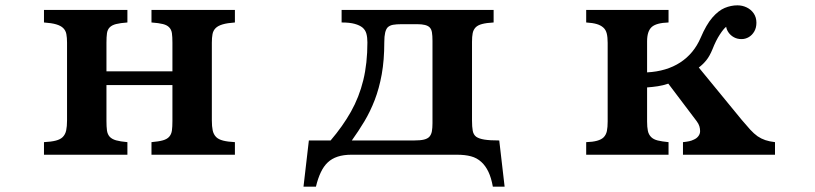

<svg xmlns="http://www.w3.org/2000/svg" viewBox="-20 -577 3040 716"><path d="M144 -540H455.1V-493.2Q428.2 -491.2 412.8 -487.3Q397.5 -483.4 389.2 -475.1Q380.9 -466.8 378.9 -453.1Q377 -439.5 377 -418V-311H623V-418Q623 -439.5 621.1 -453.1Q619.1 -466.8 610.8 -475.1Q603 -483.4 587.6 -487.3Q572.3 -491.2 544.9 -493.2V-540H856V-493.2Q827.6 -491.2 810.3 -486.1Q793 -481 784.2 -472.2Q774.9 -462.9 772.5 -449.7Q770 -436.5 770 -418V-127.9Q770 -105.5 773.2 -90.6Q776.4 -75.7 786.1 -65.9Q794.9 -57.1 812 -52.7Q829.1 -48.3 856 -46.9V0H544.9V-46.9Q572.3 -49.3 587.6 -53.7Q603 -58.1 610.8 -66.9Q619.1 -76.2 621.1 -90.3Q623 -104.5 623 -126V-259.8H377V-126Q377 -104.5 378.9 -90.3Q380.9 -76.2 389.2 -66.9Q397.5 -58.1 412.8 -53.7Q428.2 -49.3 455.1 -46.9V0H144V-46.9Q171.4 -48.3 188.2 -52.7Q205.1 -57.1 213.9 -65.9Q223.6 -75.7 226.8 -90.6Q230 -105.5 230 -127.9V-418Q230 -436.5 227.5 -449.7Q225.1 -462.9 215.8 -472.2Q207 -481 189.9 -486.1Q172.9 -491.2 144 -493.2Z M1253.9 -540H1820.8V-493.2Q1793.9 -491.7 1778.1 -487.5Q1762.2 -483.4 1753.9 -475.1Q1745.1 -465.8 1742.7 -453.1Q1740.2 -440.4 1740.2 -420.9V-127.9Q1740.2 -104 1742.9 -89.4Q1745.6 -74.7 1755.9 -66.9Q1766.6 -59.6 1786.6 -56.4Q1806.6 -53.2 1841.8 -53.2L1861.8 119.1H1817.9Q1812 85.9 1801.3 63.5Q1790.5 41 1774.9 26.9Q1758.3 11.7 1736.3 5.9Q1714.4 0 1684.1 0H1290Q1232.4 0 1202.1 28.8Q1187 43 1176.3 65.7Q1165.5 88.4 1158.2 119.1H1111.8L1131.8 -53.2H1212.9Q1258.3 -106.4 1288.8 -160.6Q1319.3 -214.8 1334.7 -277.8Q1350.1 -340.8 1350.1 -418.9Q1350.1 -437.5 1346.4 -451.2Q1342.8 -464.8 1332 -474.1Q1321.3 -482.9 1302.7 -488Q1284.2 -493.2 1253.9 -493.2ZM1477.1 -486.8Q1458.5 -486.8 1446 -484.6Q1433.6 -482.4 1425.8 -475.1Q1419.4 -468.3 1416.3 -455.1Q1413.1 -441.9 1413.1 -419.9Q1413.1 -353 1403.6 -300Q1394 -247.1 1377.4 -204.1Q1360.8 -161.1 1338.9 -124.5Q1316.9 -87.9 1292 -53.2H1523.9Q1547.4 -53.2 1560.8 -56.4Q1574.2 -59.6 1581.1 -66.9Q1588.4 -75.2 1590.6 -87.6Q1592.8 -100.1 1592.8 -117.2V-424.8Q1592.8 -443.8 1590.8 -456.1Q1588.9 -468.3 1582 -475.1Q1570.3 -486.8 1536.1 -486.8Z M2730 -557.1Q2748.5 -557.1 2764.6 -549.3Q2780.8 -541.5 2790.8 -526.9Q2800.8 -512.2 2800.8 -492.2Q2800.8 -473.6 2793 -460Q2785.2 -446.3 2772.5 -438.7Q2759.8 -431.2 2745.1 -431.2Q2729.5 -431.2 2717 -438Q2704.6 -444.8 2697 -455.6Q2689.5 -466.3 2688 -477.1Q2678.7 -470.2 2664.3 -448.2Q2649.9 -426.3 2637.2 -394Q2626.5 -367.7 2614 -352.3Q2601.6 -336.9 2585.9 -325.2L2746.1 -129.9Q2764.2 -108.4 2777.8 -93.5Q2791.5 -78.6 2805.2 -68.8Q2818.8 -59.6 2834.2 -54.4Q2849.6 -49.3 2870.1 -46.9V0H2526.9V-46.9Q2540.5 -48.3 2549.8 -50.3Q2559.1 -52.2 2566.9 -56.2Q2577.6 -60.5 2584.2 -69.1Q2590.8 -77.6 2590.8 -87.9Q2590.8 -97.2 2588.1 -106.2Q2585.4 -115.2 2578.1 -125L2472.2 -265.1Q2452.6 -258.3 2432.9 -255.4Q2413.1 -252.4 2393.1 -251V-124Q2393.1 -103 2396 -89.1Q2398.9 -75.2 2408.2 -65.9Q2417 -57.1 2432.6 -53.2Q2448.2 -49.3 2473.1 -46.9V0H2166V-46.9Q2214.4 -48.3 2231 -64.9Q2240.2 -74.2 2243.2 -88.4Q2246.1 -102.5 2246.1 -124V-417Q2246.1 -438 2242.7 -451.9Q2239.3 -465.8 2230 -474.1Q2220.2 -482.9 2205.3 -487.3Q2190.4 -491.7 2166 -493.2V-540H2473.1V-493.2Q2427.2 -491.7 2410.2 -476.1Q2393.1 -460.4 2393.1 -422.9V-307.1Q2465.8 -311 2516.6 -344Q2567.4 -377 2592.8 -436Q2613.8 -485.4 2636.5 -511.5Q2659.2 -537.6 2682.6 -547.4Q2706.1 -557.1 2730 -557.1Z"/></svg>

Font: BIZ UDPMincho
Style: Bold
Weight: 700
Designer: TypeBank Co., Ltd.
Foundry: Morisawa Inc.
Version: Version 1.06